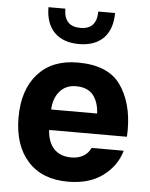

<svg xmlns="http://www.w3.org/2000/svg" viewBox="-55 -821 679 872"><g transform="rotate(5 285.0 -385.0)"><path d="M536.6 -221.2C537.1 -231.4 537.6 -242.2 537.6 -252.4C537.6 -335.4 518.6 -403.8 480.5 -457.5C442.4 -510.7 377.4 -537.6 285.2 -537.6C208 -537.6 147.5 -513.7 104 -465.3C60.5 -417 38.6 -350.6 38.6 -266.1C38.6 -181.6 60.5 -115.2 104 -66.9C147.5 -18.6 208.5 5.4 287.6 5.4C351.6 5.4 404.3 -9.8 445.8 -40.5C486.8 -70.8 514.2 -109.4 527.8 -156.7H381.3C367.7 -126 337.4 -105.5 293 -105.5C222.7 -105.5 186 -150.4 182.1 -221.2ZM183.1 -314.5C184.6 -348.6 194.3 -376.5 212.9 -397.9C231 -418.9 255.9 -429.7 286.6 -429.7C322.3 -429.7 348.6 -418.9 365.7 -397.5C382.3 -376 391.1 -348.1 392.6 -314.5ZM357.4 -776.4C357.4 -722.2 332.5 -695.3 282.7 -695.3C232.4 -695.3 207.5 -722.2 207.5 -776.4H130.4C130.4 -678.2 185.5 -621.6 282.7 -621.6C379.9 -621.6 434.1 -678.2 434.1 -776.4Z"/></g></svg>

Font: Estedad Bold
Style: Regular
Weight: 700
Designer: Amin Abedi
Version: Version 7.3